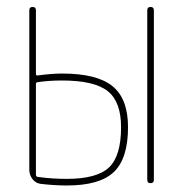

<svg xmlns="http://www.w3.org/2000/svg" viewBox="-20 -540 540 566"><path d="M414.1 -9.8V-509.8Q414.1 -519.5 423.8 -519.5Q433.6 -519.5 433.6 -509.8V-9.8Q433.6 0 423.8 0Q414.1 0 414.1 -9.8ZM85.9 -292V-25.4Q85.9 -19.5 90.8 -18.6Q131.8 -12.7 176.8 -12.7Q265.6 -12.7 301.3 -46.4Q336.9 -80.1 336.9 -165Q336.9 -240.2 297.4 -271.5Q257.8 -302.7 163.1 -302.7Q125 -302.7 91.8 -297.9Q85.9 -297.9 85.9 -292ZM99.6 2Q85 0 75.7 -12.2Q66.4 -24.4 66.4 -39.1V-509.8Q66.4 -519.5 76.2 -519.5Q85.9 -519.5 85.9 -509.8V-322.3Q85.9 -317.4 89.8 -317.4Q131.8 -323.2 163.1 -323.2Q265.6 -323.2 311.5 -286.1Q357.4 -249 357.4 -165Q357.4 -73.2 315.9 -33.2Q274.4 6.8 176.8 6.8Q141.6 6.8 99.6 2Z"/></svg>

Font: Rounded-X Mgen+ 1m thin
Style: Regular
Weight: 100
Designer: [Source Han Sans]
Ryoko NISHIZUKA  (kana & ideographs); Paul D. Hunt (Latin, Greek & Cyrillic); Wenlong ZHANG  (bopomofo
Version: Version 1.059.20150602